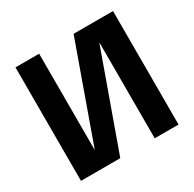

<svg xmlns="http://www.w3.org/2000/svg" viewBox="-154 -869 1044 1033"><g transform="rotate(-30 367.5 -352.5)"><path d="M65 0V-705H212V-109H213L426 -705H671V0H523V-594H522L309 0Z"/></g></svg>

Font: TikTok Sans 24pt
Style: Bold
Weight: 700
Version: Version 4.000